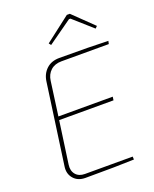

<svg xmlns="http://www.w3.org/2000/svg" viewBox="-164 -997 876 1089"><g transform="rotate(-20 274.0 -452.5)"><path d="M234 -775 224 -788 376 -905H394L515 -788L503 -776L388 -878H379ZM543 -668H257Q217 -668 192 -645.5Q167 -623 162 -585L134 -380H462L459 -359H131L95 -103Q90 -67 109 -44.5Q128 -22 164 -22H452L453 -4Q354 0 159 0Q114 0 88.5 -29.5Q63 -59 70 -103L138 -589Q144 -634 174 -662Q204 -690 252 -690Q449 -690 547 -686Z"/></g></svg>

Font: Exo 2.0 Thin
Style: Italic
Weight: 250
Italic angle: -8°
Designer: Natanael Gama
Version: Version 1.001;PS 001.001;hotconv 1.0.70;makeotf.lib2.5.58329